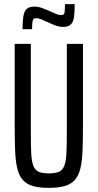

<svg xmlns="http://www.w3.org/2000/svg" viewBox="-20 -900 472 928"><path d="M216 8Q169 8 138.5 -1Q108 -10 90 -30.5Q72 -51 63.5 -86Q55 -121 53 -173Q51 -225 51 -298V-688H129V-261Q129 -197 131 -158Q133 -119 141.5 -98Q150 -77 167.5 -69.5Q185 -62 216 -62Q247 -62 264.5 -69.5Q282 -77 290.5 -98Q299 -119 301 -158Q303 -197 303 -261V-688H381V-298Q381 -225 379 -173Q377 -121 368.5 -86Q360 -51 342 -30.5Q324 -10 293.5 -1Q263 8 216 8ZM89 -759Q89 -798 93 -822Q97 -846 109 -857Q121 -868 147 -868Q165 -868 184 -861Q203 -854 223 -845Q238 -838 251.5 -832.5Q265 -827 276 -827Q290 -827 292 -839.5Q294 -852 294 -880H341Q341 -841 337.5 -817Q334 -793 322 -781.5Q310 -770 284 -770Q267 -770 248 -777Q229 -784 210 -793Q195 -800 181 -806Q167 -812 154 -812Q141 -812 138 -800Q135 -788 135 -759Z"/></svg>

Font: Saira ExtraCondensed Medium
Style: Regular
Weight: 500
Width: 2
Designer: Hector Gatti with collaboration of the Omnibus-Type team
Foundry: Omnibus-Type
Version: Version 1.101